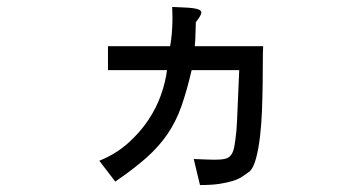

<svg xmlns="http://www.w3.org/2000/svg" viewBox="-20 -409 1040 553"><path d="M541 -276H738Q737 -260 737 -231Q737 -202 736.5 -165.5Q736 -129 734.5 -90Q733 -51 729 -16.5Q725 18 718 45Q711 72 700 84Q689 92 678 99.5Q667 107 651 112Q635 117 612.5 120.5Q590 124 556 124L538 49Q561 50 577 50.5Q593 51 598 51Q617 51 628 48.5Q639 46 645.5 37.5Q652 29 655 12.5Q658 -4 661 -33Q663 -61 664.5 -102.5Q666 -144 669 -207H532Q518 -147 502.5 -103Q487 -59 462.5 -23Q438 13 402 45Q366 77 312 114L266 54Q313 35 348 4Q383 -27 407 -63Q431 -99 444 -136.5Q457 -174 461 -207H291V-276H470Q473 -292 474.5 -309Q476 -326 476.5 -341.5Q477 -357 476.5 -369.5Q476 -382 476 -389Q494 -388 509 -387.5Q524 -387 535.5 -385.5Q547 -384 553.5 -381Q560 -378 560 -372Q559 -367 555 -360.5Q551 -354 544 -345Q544 -334 543.5 -326.5Q543 -319 543 -311.5Q543 -304 542.5 -296Q542 -288 541 -276Z"/></svg>

Font: D2Coding
Style: Regular
Weight: 400
Monospace: yes
Designer: Yong-Rak Park; Jeong-Hwan Yoon; Sang-Min Lee;
Foundry: NHN Corporation
Version: Version 1.3.2; Build 20180524